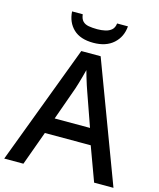

<svg xmlns="http://www.w3.org/2000/svg" viewBox="-133 -1019 922 1112"><g transform="rotate(15 328.0 -462.5)"><path d="M539 0 464 -204H189L115 0H0L270 -717H386L655 0ZM364 -499Q360 -510 352.5 -532.5Q345 -555 338 -579Q331 -603 327 -618Q322 -598 315.5 -574.5Q309 -551 303 -531Q297 -511 293 -499L222 -300H434ZM494 -925Q489 -861 444.5 -821Q400 -781 324 -781Q246 -781 204.5 -820.5Q163 -860 159 -925H223Q226 -898 239 -884.5Q252 -871 274.5 -867Q297 -863 326 -863Q351 -863 373.5 -868Q396 -873 411 -886Q426 -899 429 -925Z"/></g></svg>

Font: Noto Sans Adlam Unjoined Medium
Style: Regular
Weight: 500
Version: Version 3.001